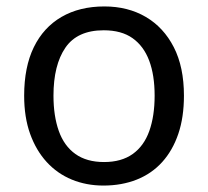

<svg xmlns="http://www.w3.org/2000/svg" viewBox="-20 -566 645 596"><path d="M551 -269Q551 -202 533.5 -150.5Q516 -99 483.5 -63Q451 -27 404.5 -8.5Q358 10 301 10Q248 10 203 -8.5Q158 -27 125 -63Q92 -99 73.5 -150.5Q55 -202 55 -269Q55 -358 85 -419.5Q115 -481 171 -513.5Q227 -546 304 -546Q377 -546 432.5 -513.5Q488 -481 519.5 -419.5Q551 -358 551 -269ZM146 -269Q146 -206 162.5 -159.5Q179 -113 214 -88Q249 -63 303 -63Q357 -63 392 -88Q427 -113 443.5 -159.5Q460 -206 460 -269Q460 -333 443 -378Q426 -423 391.5 -447.5Q357 -472 302 -472Q220 -472 183 -418Q146 -364 146 -269Z"/></svg>

Font: Noto Sans Lao UI
Style: Regular
Weight: 400
Designer: Monotype Design Team
Foundry: Monotype Imaging Inc.
Version: Version 2.000